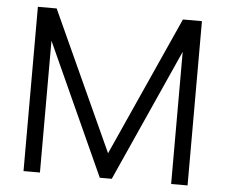

<svg xmlns="http://www.w3.org/2000/svg" viewBox="-51 -758 956 815"><g transform="rotate(5 427.5 -350.0)"><path d="M78 0V-700H158L447 -67H411L696 -700H777V0H707V-620L733 -621L454 0H403L121 -621L148 -620V0Z"/></g></svg>

Font: Host Grotesk Light Light
Style: Regular
Weight: 300
Version: Version 1.003